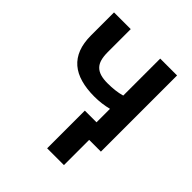

<svg xmlns="http://www.w3.org/2000/svg" viewBox="-197 -647 942 942"><g transform="rotate(45 274.0 -176.0)"><path d="M484 0H402.5V175H286V-86.5H367V-180Q321 -168 270 -168Q216.5 -168 174.8 -179.8Q133 -191.5 104.5 -216Q76 -240.5 61.2 -278.5Q46.5 -316.5 46.5 -369V-528.5H162.5V-369Q162.5 -340 168.2 -319.2Q174 -298.5 186.8 -285.5Q199.5 -272.5 220 -266.2Q240.5 -260 270 -260Q296.5 -260 320.5 -262.8Q344.5 -265.5 367 -272V-528.5H484Z"/></g></svg>

Font: Roberto Sans Medium
Style: Regular
Weight: 500
Designer: Google (font) & Cristiano Sobral (main changes)
Version: Version 1.000;October 12, 2021;FontCreator 14.0.0.2814 64-bi